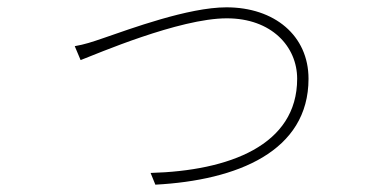

<svg xmlns="http://www.w3.org/2000/svg" viewBox="-20 -506 1040 524"><path d="M184 -380 200 -342C242 -358 469 -456 599 -456C721 -456 791 -379 791 -291C791 -109 605 -40 391 -34L404 -2C628 -14 822 -93 822 -291C822 -409 729 -486 598 -486C494 -486 335 -427 262 -402C230 -391 212 -385 184 -380Z"/></svg>

Font: Noto Sans Japanese Thin
Style: Regular
Weight: 100
Designer: Ryoko NISHIZUKA (kana & ideographs); Paul D. Hunt (Latin, Greek & Cyrillic); Wenlong ZHANG (bopomofo); Sandoll Communica
Foundry: Adobe Systems Incorporated
Version: Version 1.000;PS 1;hotconv 1.0.78;makeotf.lib2.5.61930